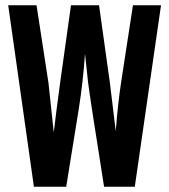

<svg xmlns="http://www.w3.org/2000/svg" viewBox="-20 -705 639 725"><path d="M482 -685H588L489 0H373Q318 -347 312.5 -394.5Q307 -442 301 -502Q293 -391 278 -297L230 0H108L11 -685H118L163 -392L183 -205Q199 -343 248 -685H354L395 -392L417 -210Q425 -312 437 -392Z"/></svg>

Font: Khand Semibold
Style: Regular
Weight: 600
Designer: Devanagari: Sanchit Sawaria, Jyotish Sonowal; Latin: Satya Rajpurohit
Foundry: Indian Type Foundry
Version: Version 1.100;PS 1.0;hotconv 1.0.78;makeotf.lib2.5.61930; tt